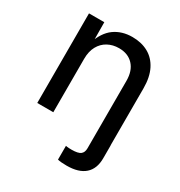

<svg xmlns="http://www.w3.org/2000/svg" viewBox="-178 -678 952 1013"><g transform="rotate(30 298.0 -172.0)"><path d="M318.8 204.1V120.1Q327.6 122.1 338.1 122.6Q348.6 123 354.5 123Q394 123 408.9 111.3Q423.8 99.6 423.8 74.7V0H522V79.1Q522 142.6 484.4 175.8Q446.8 209 374 209Q357.4 209 342.5 207.8Q327.6 206.5 318.8 204.1ZM172.4 -325.2V0H74.7V-545.9H168L168.9 -413.1H157.2Q181.6 -487.3 227.3 -520Q272.9 -552.7 336.4 -552.7Q391.6 -552.7 433.3 -529.8Q475.1 -506.8 498.3 -460.9Q521.5 -415 521.5 -346.7V0H423.8V-336.4Q423.8 -397.5 391.8 -431.9Q359.9 -466.3 304.7 -466.3Q267.1 -466.3 237.1 -450Q207 -433.6 189.7 -402.1Q172.4 -370.6 172.4 -325.2Z"/></g></svg>

Font: Inter Cardless
Style: Regular
Weight: 400
Designer: Rasmus Andersson
Foundry: rsms
Version: Version 4.001;git-9221beed3